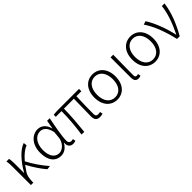

<svg xmlns="http://www.w3.org/2000/svg" viewBox="305 -1775 3017 3017"><g transform="rotate(-45 1813.0 -267.0)"><path d="M460 8 523 0C439 -93 349 -227 296 -332C365 -414 434 -468 494 -490L488 -547C378 -513 249 -371 162 -213H158V-412C158 -457 155 -508 148 -534H90C99 -490 100 -438 100 -395V0H154V-26C156 -91 164 -149 194 -193C216 -227 239 -259 261 -289C314 -188 395 -64 460 8Z M762 13C834 13 894 -27 937 -104H940C931 -26 972 13 1030 13C1056 13 1074 7 1087 1L1077 -45C1066 -41 1052 -38 1039 -38C1010 -38 986 -60 986 -95C986 -200 1022 -385 1052 -534H994L969 -392H966C938 -505 863 -547 794 -547C671 -547 561 -440 561 -254C561 -78 644 13 762 13ZM772 -38C677 -38 622 -121 622 -255C622 -411 706 -496 797 -496C849 -496 916 -472 948 -331L939 -226C932 -123 852 -38 772 -38Z M1627 13C1653 13 1672 8 1689 3L1680 -43C1658 -40 1645 -38 1636 -38C1601 -38 1585 -54 1585 -92C1585 -155 1586 -348 1593 -482H1703V-534H1210L1135 -528V-482H1262C1262 -326 1247 -154 1224 0L1284 3C1299 -150 1316 -322 1316 -482H1537C1535 -352 1530 -164 1530 -98C1530 -22 1559 13 1627 13Z M2013 13C2145 13 2248 -88 2248 -266C2248 -446 2145 -547 2013 -547C1880 -547 1777 -446 1777 -266C1777 -88 1880 13 2013 13ZM2013 -38C1904 -38 1838 -127 1838 -266C1838 -403 1904 -496 2013 -496C2121 -496 2187 -403 2187 -266C2187 -127 2121 -38 2013 -38Z M2482 13C2505 13 2521 8 2533 2L2524 -44C2511 -40 2502 -38 2492 -38C2472 -38 2458 -50 2458 -78C2458 -225 2461 -379 2463 -534H2404V-85C2404 -19 2429 13 2482 13Z M2855 13C2987 13 3090 -88 3090 -266C3090 -446 2987 -547 2855 -547C2722 -547 2619 -446 2619 -266C2619 -88 2722 13 2855 13ZM2855 -38C2746 -38 2680 -127 2680 -266C2680 -403 2746 -496 2855 -496C2963 -496 3029 -403 3029 -266C3029 -127 2963 -38 2855 -38Z M3347 0H3407C3511 -184 3577 -349 3603 -534H3544C3530 -380 3460 -205 3389 -60H3384C3350 -219 3276 -423 3194 -547L3137 -529C3232 -390 3303 -194 3347 0Z"/></g></svg>

Font: Noto Sans CJK SC Light
Style: Regular
Weight: 300
Designer: Ryoko NISHIZUKA 西塚涼子 (kana, bopomofo & ideographs); Paul D. Hunt (Latin, Greek & Cyrillic); Sandoll Communications 산돌커뮤니
Foundry: Adobe
Version: Version 2.004;hotconv 1.0.118;makeotfexe 2.5.65603